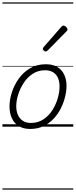

<svg xmlns="http://www.w3.org/2000/svg" viewBox="-20 -1053 629 1596"><path d="M231 19Q175 19 136.5 -4.5Q98 -28 78.5 -70.5Q59 -113 59 -168Q59 -222 78 -283Q97 -344 135 -398Q173 -452 229.5 -485.5Q286 -519 362 -519Q417 -519 455 -497Q493 -475 513 -434Q533 -393 533 -340Q533 -298 521.5 -250Q510 -202 486.5 -154Q463 -106 426.5 -67Q390 -28 341.5 -4.5Q293 19 231 19ZM237 -31Q296 -31 341 -61Q386 -91 415.5 -137.5Q445 -184 460 -236.5Q475 -289 475 -333Q475 -376 461.5 -406Q448 -436 421 -452.5Q394 -469 355 -469Q297 -469 252.5 -440Q208 -411 177.5 -364.5Q147 -318 131 -266.5Q115 -215 115 -171Q115 -128 129.5 -96.5Q144 -65 171 -48Q198 -31 237 -31ZM359 -625Q353 -625 344.5 -632Q336 -639 336 -646Q336 -650 337.5 -654Q339 -658 344 -663L487 -827Q493 -834 497.5 -837Q502 -840 508 -840Q514 -840 522 -835Q530 -830 535.5 -822.5Q541 -815 541 -808Q541 -803 539 -799.5Q537 -796 532 -792L377 -634Q368 -625 359 -625ZM0 513H589V523H0ZM0 -20H589V0H0ZM0 -505H589V-500H0ZM0 -1033H589V-1023H0Z"/></svg>

Font: Playwrite IN Guides
Style: Regular
Weight: 400
Designer: Veronika Burian, José Scaglione
Foundry: TypeTogether
Version: Version 1.003